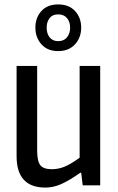

<svg xmlns="http://www.w3.org/2000/svg" viewBox="-20 -838 532 868"><path d="M243 -607Q195 -607 167.5 -637.5Q140 -668 140 -713Q140 -758 167 -788Q194 -818 243 -818Q292 -818 319.5 -788Q347 -758 347 -713Q347 -668 319 -637.5Q291 -607 243 -607ZM243 -652Q269 -652 283 -669.5Q297 -687 297 -713Q297 -739 283 -756Q269 -773 243 -773Q217 -773 204 -756Q191 -739 191 -713Q191 -686 204.5 -669Q218 -652 243 -652ZM185 10Q55 10 55 -132V-540H148V-157Q148 -109 162.5 -91Q177 -73 214 -73Q244 -73 272 -84.5Q300 -96 340 -125V-540H433V0H354L347 -57H343Q290 -20 255 -5Q220 10 185 10Z"/></svg>

Font: Encode Sans Compressed
Style: Medium
Weight: 500
Designer: Pablo Impallari, Andres Torresi
Foundry: Pablo Impallari, Andres Torresi
Version: Version 1.000; ttfautohint (v1.00) -l 8 -r 50 -G 200 -x 14 -